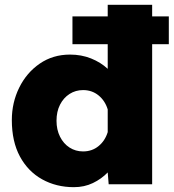

<svg xmlns="http://www.w3.org/2000/svg" viewBox="-20 -763 719 795"><path d="M426 -478V-743H610V0H430L426 -49Q400 -22 364.5 -5Q329 12 286 12Q213 12 154.5 -20.5Q96 -53 62.5 -115Q29 -177 29 -266Q29 -338 59.5 -400Q90 -462 144.5 -499.5Q199 -537 270 -537Q317 -537 357 -521Q397 -505 426 -478ZM324 -136Q361 -136 388 -158Q415 -180 426 -216V-310Q415 -346 388 -368Q361 -390 324 -390Q293 -390 268 -374Q243 -358 228.5 -329.5Q214 -301 214 -263Q214 -226 228.5 -197Q243 -168 268 -152Q293 -136 324 -136ZM280 -580V-695H679V-580Z"/></svg>

Font: Azeret Mono Thin ExtraBold
Style: Regular
Weight: 800
Version: Version 1.002